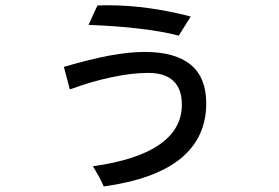

<svg xmlns="http://www.w3.org/2000/svg" viewBox="-20 -626 1040 715"><path d="M645.5 -493.2Q656.2 -510.7 690.4 -564.5Q611.3 -585 534.2 -595.7Q457 -606.4 381.8 -606.4Q377 -606.4 367.2 -606.4Q357.4 -605.5 342.8 -605.5Q332 -581.1 309.6 -533.2Q419.9 -529.3 503.9 -518.6Q587.9 -508.8 645.5 -493.2ZM366.2 68.4Q556.6 42 652.3 -35.2Q748 -113.3 748 -241.2Q748 -336.9 690.4 -384.8Q632.8 -432.6 518.6 -432.6Q460.9 -432.6 386.7 -418.9Q311.5 -404.3 217.8 -377Q225.6 -348.6 240.2 -293Q325.2 -324.2 398.4 -338.9Q471.7 -354.5 532.2 -354.5Q594.7 -354.5 626 -324.2Q657.2 -294.9 657.2 -236.3Q657.2 -145.5 574.2 -87.9Q492.2 -30.3 326.2 -6.8Q339.8 16.6 350.6 35.2Q360.4 54.7 366.2 68.4Z"/></svg>

Font: Aptus Gothic JP
Style: Medium
Weight: 400
Designer: Fuminori Ogawa / Motoya
Version: Version 1